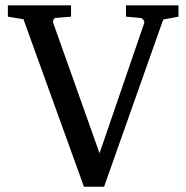

<svg xmlns="http://www.w3.org/2000/svg" viewBox="-20 -691 706 727"><path d="M598.1 -617.2 374 16.1H297.9L68.8 -618.2L9.8 -627.9V-670.9H249V-627.9L189.9 -623Q184.6 -622.1 182.1 -615.7Q179.7 -609.4 181.2 -605L356.9 -110.8L525.9 -603Q527.8 -608.9 523.2 -615.5Q518.6 -622.1 512.2 -623L457 -627.9V-670.9H655.8V-627.9Z"/></svg>

Font: BabelStone Ogham Special
Style: Regular
Weight: 400
Designer: Andrew West
Foundry: BabelStone
Version: Version 1.02 March 14, 2022